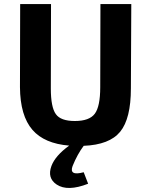

<svg xmlns="http://www.w3.org/2000/svg" viewBox="-20 -710 717 952"><path d="M629 -272Q629 -122 576 -57Q523 8 395 13Q364 54 340 113Q321 164 395 144L417 201Q315 241 261 205Q213 173 235 113Q254 62 323 12Q200 2 141 -66Q80 -136 79 -278L80 -690H233L232 -272Q232 -178 257 -144Q281 -110 351 -110Q423 -110 450 -146Q477 -182 477 -278L478 -690H631Z"/></svg>

Font: Taylor Sans Bold LRS
Style: Bold
Weight: 700
Italic angle: -8°
Designer: Natanael Gama
Version: Version 1.001 September 8, 2015